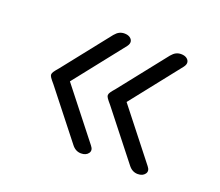

<svg xmlns="http://www.w3.org/2000/svg" viewBox="-94 -649 913 796"><g transform="rotate(20 362.5 -250.5)"><path d="M330 14Q318 14 307.5 8.5Q297 3 288 -9L125 -216Q112 -231 107 -238.5Q102 -246 102 -251Q102 -257 107 -264.5Q112 -272 125 -287L288 -493Q298 -505 308 -510Q318 -515 330 -515Q345 -515 354.5 -508.5Q364 -502 365.5 -492Q367 -482 358 -470L185 -251L358 -31Q372 -14 362 0Q352 14 330 14ZM580 14Q568 14 557.5 8.5Q547 3 538 -9L375 -216Q362 -231 357 -238.5Q352 -246 352 -251Q352 -257 357 -264.5Q362 -272 375 -287L538 -493Q548 -505 558 -510Q568 -515 580 -515Q595 -515 604.5 -508.5Q614 -502 615.5 -492Q617 -482 608 -470L435 -251L608 -31Q622 -14 612 0Q602 14 580 14Z"/></g></svg>

Font: Playwrite CL Light
Style: Regular
Weight: 300
Designer: Veronika Burian, José Scaglione
Foundry: TypeTogether
Version: Version 1.002